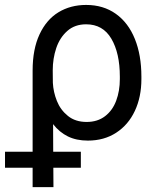

<svg xmlns="http://www.w3.org/2000/svg" viewBox="-70 -557 632 774"><path d="M277.3 -537.1Q346.7 -537.1 397 -501.2Q447.3 -465.3 473.6 -400.1Q500 -335 500 -248V-238.3Q500 -166 473.6 -109.9Q447.3 -53.7 398.4 -22Q349.6 9.8 284.2 9.8Q237.8 9.8 203.6 -7.1Q169.4 -23.9 144 -56.6L144.5 54.7H255.9V119.1H145L145.5 197.3H61.5V119.1H-49.8V54.7H61.5V-272.5Q61.5 -358.9 89.4 -418.5Q117.2 -478 165.8 -507.6Q214.4 -537.1 277.3 -537.1ZM143.1 -223.1Q145 -186 159.4 -149.9Q173.8 -113.8 203.9 -89.6Q233.9 -65.4 279.3 -65.4Q323.2 -65.4 353.5 -88.6Q383.8 -111.8 398.4 -151.1Q413.1 -190.4 413.1 -238.3V-248Q413.1 -342.8 378.9 -400.9Q344.7 -459 277.3 -459Q231.4 -459 201.2 -432.1Q170.9 -405.3 156.7 -363Q142.6 -320.8 142.6 -273.4Z"/></svg>

Font: Pretendard
Style: Regular
Weight: 400
Designer: Base glyphs from Inter by Rasmus Andersson; Hangeul glyphs from Noto Sans CJK(Source Han Sans) by Jang Soo-young and Kan
Foundry: Kil Hyung-jin
Version: Version 1.309